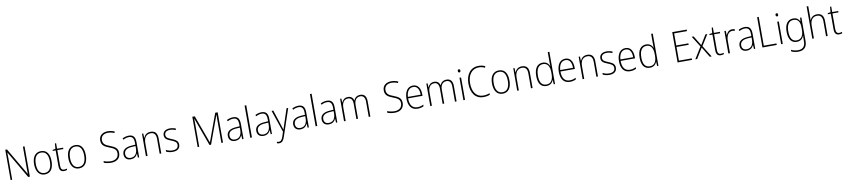

<svg xmlns="http://www.w3.org/2000/svg" viewBox="40 -2487 19635 4456"><g transform="rotate(-10 9857.0 -259.0)"><path d="M547 0V-714H509V-221C509 -178 510 -120 511 -73H509L133 -714H93V0H130V-497C130 -553 129 -597 128 -644H130L507 0Z M1105 -265C1105 -428 1043 -539 902 -539C768 -539 693 -438 693 -266C693 -97 765 10 899 10C1037 10 1105 -97 1105 -265ZM733 -266C733 -417 789 -505 902 -505C1020 -505 1066 -406 1066 -265C1066 -115 1014 -25 899 -25C786 -25 733 -117 733 -266Z M1358 -24C1299 -24 1281 -62 1281 -135V-496H1423V-529H1281V-658H1253L1242 -531L1174 -521V-496H1242V-133C1242 -39 1272 10 1353 10C1383 10 1405 4 1424 -3V-36C1406 -29 1384 -24 1358 -24Z M1912 -265C1912 -428 1850 -539 1709 -539C1575 -539 1500 -438 1500 -266C1500 -97 1572 10 1706 10C1844 10 1912 -97 1912 -265ZM1540 -266C1540 -417 1596 -505 1709 -505C1827 -505 1873 -406 1873 -265C1873 -115 1821 -25 1706 -25C1593 -25 1540 -117 1540 -266Z M2683 -184C2683 -298 2613 -335 2499 -380C2406 -416 2340 -446 2340 -545C2340 -639 2410 -688 2507 -688C2552 -688 2603 -680 2655 -656L2669 -689C2622 -711 2567 -724 2508 -724C2389 -724 2300 -661 2300 -543C2300 -427 2373 -388 2476 -348C2586 -306 2644 -275 2644 -183C2644 -80 2571 -26 2466 -26C2400 -26 2339 -40 2293 -59V-19C2337 -2 2393 10 2465 10C2592 10 2683 -57 2683 -184Z M2970 -539C2917 -539 2866 -524 2821 -501L2834 -468C2882 -494 2925 -505 2968 -505C3048 -505 3085 -462 3085 -349V-306L2999 -300C2857 -291 2776 -238 2776 -133C2776 -49 2825 10 2922 10C3014 10 3059 -37 3085 -94H3087L3093 0H3123V-355C3123 -484 3074 -539 2970 -539ZM3002 -269 3085 -274V-219C3084 -101 3034 -23 2927 -23C2856 -23 2815 -63 2815 -133C2815 -220 2882 -262 3002 -269Z M3485 -539C3393 -539 3342 -485 3320 -426H3317L3312 -529H3282V0H3320V-300C3320 -438 3384 -505 3482 -505C3561 -505 3606 -458 3606 -351V0H3644V-356C3644 -482 3587 -539 3485 -539Z M4089 -133C4089 -227 4018 -254 3937 -289C3859 -321 3809 -340 3809 -407C3809 -471 3858 -505 3938 -505C3984 -505 4032 -494 4065 -476L4080 -509C4042 -527 3994 -539 3939 -539C3834 -539 3771 -487 3771 -407C3771 -317 3835 -290 3920 -256C3999 -224 4051 -201 4051 -133C4051 -65 4009 -25 3912 -25C3857 -25 3804 -40 3761 -64V-23C3795 -6 3848 10 3912 10C4029 10 4089 -44 4089 -133Z M4780 0H4817L5059 -662H5062C5061 -617 5060 -586 5060 -562V0H5098V-714H5041L4801 -60H4798L4559 -714H4501V0H4538V-560C4538 -589 4538 -618 4536 -663H4538Z M5429 -539C5376 -539 5325 -524 5280 -501L5293 -468C5341 -494 5384 -505 5427 -505C5507 -505 5544 -462 5544 -349V-306L5458 -300C5316 -291 5235 -238 5235 -133C5235 -49 5284 10 5381 10C5473 10 5518 -37 5544 -94H5546L5552 0H5582V-355C5582 -484 5533 -539 5429 -539ZM5461 -269 5544 -274V-219C5543 -101 5493 -23 5386 -23C5315 -23 5274 -63 5274 -133C5274 -220 5341 -262 5461 -269Z M5780 0V-760H5741V0Z M6099 -539C6046 -539 5995 -524 5950 -501L5963 -468C6011 -494 6054 -505 6097 -505C6177 -505 6214 -462 6214 -349V-306L6128 -300C5986 -291 5905 -238 5905 -133C5905 -49 5954 10 6051 10C6143 10 6188 -37 6214 -94H6216L6222 0H6252V-355C6252 -484 6203 -539 6099 -539ZM6131 -269 6214 -274V-219C6213 -101 6163 -23 6056 -23C5985 -23 5944 -63 5944 -133C5944 -220 6011 -262 6131 -269Z M6336 -529 6513 -7 6478 101C6451 180 6423 207 6379 207C6362 207 6347 203 6331 197V233C6348 239 6363 242 6382 242C6446 242 6483 201 6513 110L6728 -529H6689L6571 -173C6554 -126 6542 -88 6533 -55H6531C6524 -82 6513 -114 6493 -175L6376 -529Z M6969 -539C6916 -539 6865 -524 6820 -501L6833 -468C6881 -494 6924 -505 6967 -505C7047 -505 7084 -462 7084 -349V-306L6998 -300C6856 -291 6775 -238 6775 -133C6775 -49 6824 10 6921 10C7013 10 7058 -37 7084 -94H7086L7092 0H7122V-355C7122 -484 7073 -539 6969 -539ZM7001 -269 7084 -274V-219C7083 -101 7033 -23 6926 -23C6855 -23 6814 -63 6814 -133C6814 -220 6881 -262 7001 -269Z M7320 0V-760H7281V0Z M7639 -539C7586 -539 7535 -524 7490 -501L7503 -468C7551 -494 7594 -505 7637 -505C7717 -505 7754 -462 7754 -349V-306L7668 -300C7526 -291 7445 -238 7445 -133C7445 -49 7494 10 7591 10C7683 10 7728 -37 7754 -94H7756L7762 0H7792V-355C7792 -484 7743 -539 7639 -539ZM7671 -269 7754 -274V-219C7753 -101 7703 -23 7596 -23C7525 -23 7484 -63 7484 -133C7484 -220 7551 -262 7671 -269Z M8428 -539C8347 -539 8297 -498 8272 -435H8269C8254 -499 8209 -539 8137 -539C8051 -539 8010 -487 7989 -437H7986L7981 -529H7951V0H7989V-319C7989 -436 8044 -505 8133 -505C8197 -505 8242 -464 8242 -356V0H8280V-324C8280 -445 8336 -505 8424 -505C8487 -505 8533 -462 8533 -360V0H8571V-363C8571 -484 8515 -539 8428 -539Z M9365 -184C9365 -298 9295 -335 9181 -380C9088 -416 9022 -446 9022 -545C9022 -639 9092 -688 9189 -688C9234 -688 9285 -680 9337 -656L9351 -689C9304 -711 9249 -724 9190 -724C9071 -724 8982 -661 8982 -543C8982 -427 9055 -388 9158 -348C9268 -306 9326 -275 9326 -183C9326 -80 9253 -26 9148 -26C9082 -26 9021 -40 8975 -59V-19C9019 -2 9075 10 9147 10C9274 10 9365 -57 9365 -184Z M9669 -539C9535 -539 9468 -421 9468 -262C9468 -99 9536 10 9684 10C9741 10 9784 -1 9828 -23V-61C9776 -34 9739 -25 9685 -25C9568 -25 9506 -110 9507 -265H9847V-297C9847 -431 9794 -539 9669 -539ZM9669 -505C9766 -505 9810 -418 9809 -299H9508C9517 -435 9577 -505 9669 -505Z M10460 -539C10379 -539 10329 -498 10304 -435H10301C10286 -499 10241 -539 10169 -539C10083 -539 10042 -487 10021 -437H10018L10013 -529H9983V0H10021V-319C10021 -436 10076 -505 10165 -505C10229 -505 10274 -464 10274 -356V0H10312V-324C10312 -445 10368 -505 10456 -505C10519 -505 10565 -462 10565 -360V0H10603V-363C10603 -484 10547 -539 10460 -539Z M10783 -725C10761 -725 10753 -709 10753 -688C10753 -667 10762 -651 10783 -651C10805 -651 10814 -666 10814 -688C10814 -709 10807 -725 10783 -725ZM10802 -529H10764V0H10802Z M11246 -688C11293 -688 11341 -680 11387 -655L11402 -689C11355 -713 11303 -724 11246 -724C11049 -724 10944 -562 10944 -359C10944 -135 11048 10 11236 10C11300 10 11352 -2 11390 -19V-54C11351 -39 11301 -26 11238 -26C11073 -26 10984 -158 10984 -359C10984 -542 11073 -688 11246 -688Z M11896 -265C11896 -428 11834 -539 11693 -539C11559 -539 11484 -438 11484 -266C11484 -97 11556 10 11690 10C11828 10 11896 -97 11896 -265ZM11524 -266C11524 -417 11580 -505 11693 -505C11811 -505 11857 -406 11857 -265C11857 -115 11805 -25 11690 -25C11577 -25 11524 -117 11524 -266Z M12235 -539C12143 -539 12092 -485 12070 -426H12067L12062 -529H12032V0H12070V-300C12070 -438 12134 -505 12232 -505C12311 -505 12356 -458 12356 -351V0H12394V-356C12394 -482 12337 -539 12235 -539Z M12722 10C12813 10 12863 -43 12885 -102H12887L12892 0H12923V-760H12885V-530C12885 -498 12885 -464 12887 -429H12884C12864 -489 12812 -539 12727 -539C12599 -539 12525 -440 12525 -257C12525 -83 12592 10 12722 10ZM12726 -24C12615 -24 12565 -105 12565 -257C12565 -420 12623 -505 12730 -505C12834 -505 12885 -423 12885 -281V-248C12885 -107 12837 -24 12726 -24Z M13259 -539C13125 -539 13058 -421 13058 -262C13058 -99 13126 10 13274 10C13331 10 13374 -1 13418 -23V-61C13366 -34 13329 -25 13275 -25C13158 -25 13096 -110 13097 -265H13437V-297C13437 -431 13384 -539 13259 -539ZM13259 -505C13356 -505 13400 -418 13399 -299H13098C13107 -435 13167 -505 13259 -505Z M13776 -539C13684 -539 13633 -485 13611 -426H13608L13603 -529H13573V0H13611V-300C13611 -438 13675 -505 13773 -505C13852 -505 13897 -458 13897 -351V0H13935V-356C13935 -482 13878 -539 13776 -539Z M14380 -133C14380 -227 14309 -254 14228 -289C14150 -321 14100 -340 14100 -407C14100 -471 14149 -505 14229 -505C14275 -505 14323 -494 14356 -476L14371 -509C14333 -527 14285 -539 14230 -539C14125 -539 14062 -487 14062 -407C14062 -317 14126 -290 14211 -256C14290 -224 14342 -201 14342 -133C14342 -65 14300 -25 14203 -25C14148 -25 14095 -40 14052 -64V-23C14086 -6 14139 10 14203 10C14320 10 14380 -44 14380 -133Z M14677 -539C14543 -539 14476 -421 14476 -262C14476 -99 14544 10 14692 10C14749 10 14792 -1 14836 -23V-61C14784 -34 14747 -25 14693 -25C14576 -25 14514 -110 14515 -265H14855V-297C14855 -431 14802 -539 14677 -539ZM14677 -505C14774 -505 14818 -418 14817 -299H14516C14525 -435 14585 -505 14677 -505Z M15159 10C15250 10 15300 -43 15322 -102H15324L15329 0H15360V-760H15322V-530C15322 -498 15322 -464 15324 -429H15321C15301 -489 15249 -539 15164 -539C15036 -539 14962 -440 14962 -257C14962 -83 15029 10 15159 10ZM15163 -24C15052 -24 15002 -105 15002 -257C15002 -420 15060 -505 15167 -505C15271 -505 15322 -423 15322 -281V-248C15322 -107 15274 -24 15163 -24Z M16152 0V-36H15849V-358H16135V-393H15849V-678H16152V-714H15811V0Z M16398 -273 16229 0H16273L16422 -243L16570 0H16614L16445 -272L16605 -529H16561L16422 -301L16283 -529H16238Z M16836 -24C16777 -24 16759 -62 16759 -135V-496H16901V-529H16759V-658H16731L16720 -531L16652 -521V-496H16720V-133C16720 -39 16750 10 16831 10C16861 10 16883 4 16902 -3V-36C16884 -29 16862 -24 16836 -24Z M17188 -538C17112 -538 17066 -483 17046 -424H17044L17039 -529H17007V0H17046V-288C17045 -406 17094 -501 17187 -501C17209 -501 17228 -498 17246 -492L17253 -528C17234 -535 17211 -538 17188 -538Z M17488 -539C17435 -539 17384 -524 17339 -501L17352 -468C17400 -494 17443 -505 17486 -505C17566 -505 17603 -462 17603 -349V-306L17517 -300C17375 -291 17294 -238 17294 -133C17294 -49 17343 10 17440 10C17532 10 17577 -37 17603 -94H17605L17611 0H17641V-355C17641 -484 17592 -539 17488 -539ZM17520 -269 17603 -274V-219C17602 -101 17552 -23 17445 -23C17374 -23 17333 -63 17333 -133C17333 -220 17400 -262 17520 -269Z M17811 0H18148V-36H17849V-714H17811Z M18271 -725C18249 -725 18241 -709 18241 -688C18241 -667 18250 -651 18271 -651C18293 -651 18302 -666 18302 -688C18302 -709 18295 -725 18271 -725ZM18290 -529H18252V0H18290Z M18629 -539C18494 -539 18426 -434 18426 -260C18426 -81 18498 10 18619 10C18703 10 18760 -33 18784 -106H18787C18784 -71 18784 -44 18784 -12V27C18784 142 18733 206 18614 206C18550 206 18497 190 18453 167V206C18496 227 18547 241 18614 241C18762 241 18822 160 18822 24V-529H18791L18785 -444H18782C18757 -499 18712 -539 18629 -539ZM18631 -505C18745 -505 18784 -420 18784 -299V-239C18784 -130 18748 -24 18623 -24C18521 -24 18466 -104 18466 -260C18466 -412 18517 -505 18631 -505Z M19024 -504V-760H18986V0H19024V-296C19024 -438 19088 -505 19186 -505C19264 -505 19310 -459 19310 -349V0H19348V-354C19348 -480 19291 -539 19189 -539C19097 -539 19045 -486 19024 -428H19021C19023 -454 19024 -474 19024 -504Z M19625 -24C19566 -24 19548 -62 19548 -135V-496H19690V-529H19548V-658H19520L19509 -531L19441 -521V-496H19509V-133C19509 -39 19539 10 19620 10C19650 10 19672 4 19691 -3V-36C19673 -29 19651 -24 19625 -24Z"/></g></svg>

Font: Noto Sans Malayalam SemiCondensed ExtraLight
Style: Regular
Weight: 200
Width: 4
Designer: Jelle Bosma - Monotype Design Team
Foundry: Monotype Imaging Inc.
Version: Version 2.104